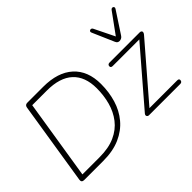

<svg xmlns="http://www.w3.org/2000/svg" viewBox="-124 -1092 1426 1426"><g transform="rotate(-45 589.5 -379.0)"><path d="M85 0Q72 0 66 -7Q60 -14 62 -27L166 -682Q168 -694 175 -699.5Q182 -705 193 -705H360Q513 -705 596 -629.5Q679 -554 679 -416Q679 -331 656.5 -256Q634 -181 586 -123.5Q538 -66 463.5 -33Q389 0 284 0ZM106 -39H286Q382 -39 448.5 -69Q515 -99 556 -152Q597 -205 615.5 -273Q634 -341 634 -416Q634 -538 565 -602Q496 -666 359 -666H206ZM767 0Q761 0 756.5 -2.5Q752 -5 749.5 -9.5Q747 -14 748 -19.5Q749 -25 754 -31L1124 -461L1127 -449H834Q825 -449 820 -453Q815 -457 815 -464Q815 -474 820.5 -479Q826 -484 836 -484H1153Q1160 -484 1165 -481Q1170 -478 1171.5 -473.5Q1173 -469 1171 -462.5Q1169 -456 1163 -449L795 -22L792 -35H1097Q1116 -35 1116 -21Q1116 -11 1110.5 -5.5Q1105 0 1095 0ZM1002 -544Q993 -544 985.5 -548.5Q978 -553 973 -565L899 -735Q895 -744 897.5 -749.5Q900 -755 906 -757Q912 -759 918 -757Q924 -755 928 -747L1006 -588L1123 -749Q1128 -756 1134.5 -757.5Q1141 -759 1146 -756Q1151 -753 1152.5 -747.5Q1154 -742 1149 -734L1039 -566Q1032 -554 1021.5 -549Q1011 -544 1002 -544Z"/></g></svg>

Font: Nunito ExtraLight ExtraLight
Style: Italic
Weight: 250
Italic angle: -9°
Version: Version 3.602